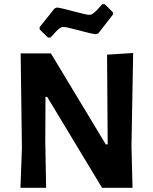

<svg xmlns="http://www.w3.org/2000/svg" viewBox="-20 -900 735 920"><path d="M482 -880 521 -841V-830L451 -740L438 -736Q415 -739 356 -755Q297 -771 284 -771Q278 -771 272.5 -768.5Q267 -766 260 -760Q253 -754 249 -749.5Q245 -745 235.5 -734.5Q226 -724 222 -720H210L170 -759V-770L241 -859L253 -864Q276 -861 335 -845Q394 -829 407 -829Q411 -829 415.5 -830Q420 -831 424.5 -834.5Q429 -838 432.5 -840.5Q436 -843 442 -849Q448 -855 450.5 -858Q453 -861 460 -869Q467 -877 470 -880ZM618 -646 610 -199 615 0H469L206 -436H198L197 -222L201 0H78L85 -190L79 -644H224L487 -208H496L493 -638Z"/></svg>

Font: Alegreya Sans
Style: Bold
Weight: 700
Designer: Juan Pablo del Peral
Foundry: Huerta Tipografica
Version: Version 2.007